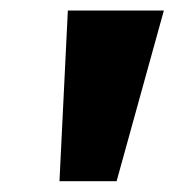

<svg xmlns="http://www.w3.org/2000/svg" viewBox="-20 -747 354 358"><path d="M90.9 -409.1 106.5 -727.3H285.5L197.4 -409.1Z"/></svg>

Font: Karasuma Gothic
Style: Italic
Weight: 900
Italic angle: -9.39999°
Designer: Rasmus Andersson / Ryoko Nishizuka
Foundry: Genbu
Version: Version 1.00